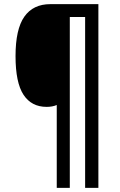

<svg xmlns="http://www.w3.org/2000/svg" viewBox="-20 -780 578 927"><path d="M455 127H391V-698H317V127H254V-273Q233 -264 205 -264Q132 -264 93.5 -322.5Q55 -381 55 -509Q55 -639 97.5 -699.5Q140 -760 223 -760H455Z"/></svg>

Font: Noto Sans Georgian Condensed Medium
Style: Regular
Weight: 500
Width: 3
Designer: Monotype Design Team, Akaki Razmadze
Foundry: Google LLC
Version: Version 2.005; ttfautohint (v1.8.4.7-5d5b)